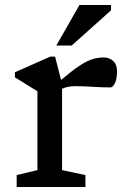

<svg xmlns="http://www.w3.org/2000/svg" viewBox="-20 -752 516 772"><path d="M396 -521Q419.5 -521 435 -506.8Q450.5 -492.5 450.5 -466Q450.5 -434.5 442 -417.5Q433.5 -400.5 424 -400.5Q388 -400.5 352.5 -403Q317 -405.5 283.5 -405.5Q269.5 -405.5 256.8 -403.5Q244 -401.5 229.5 -395V-68L323.5 -48V0H47V-48L130.5 -68V-385L40 -441V-461.5L182.5 -524.5H201.5L225.5 -430.5Q270.5 -468.5 300.2 -488Q330 -507.5 352.2 -514.2Q374.5 -521 396 -521ZM206.5 -569 299.5 -732H426.5V-710.5L268.5 -569Z"/></svg>

Font: Newsreader 6pt
Style: Regular
Weight: 400
Designer: Hugues Gentile
Foundry: Production Type
Version: Version 1.003; ttfautohint (v1.8.3)